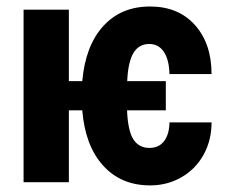

<svg xmlns="http://www.w3.org/2000/svg" viewBox="-20 -558 695 588"><path d="M190.9 -309.6H231.9Q241.7 -418.5 296.4 -478.3Q351.1 -538.1 439.5 -538.1Q526.4 -538.1 577.1 -481.2Q627.9 -424.3 627.9 -331.1H499Q498 -375 481.9 -399.2Q465.8 -423.3 437 -423.3Q405.3 -423.3 388.7 -395.8Q372.1 -368.2 369.6 -309.6H487.8V-220.2H369.1Q371.6 -157.7 388.4 -131.3Q405.3 -105 437.5 -105Q466.8 -105 482.7 -126Q498.5 -147 499 -183.1H627.9Q627.9 -128.4 603.5 -84.2Q579.1 -40 535.6 -15.1Q492.2 9.8 439.9 9.8Q350.6 9.8 295.7 -51Q240.7 -111.8 231.9 -220.2H190.9V0H52.2V-528.3H190.9Z"/></svg>

Font: Roboto Condensed
Style: Bold
Weight: 700
Designer: Google
Version: Version 2.134; 2016